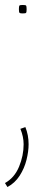

<svg xmlns="http://www.w3.org/2000/svg" viewBox="-20 -550 182 772"><path d="M62 -32 82 -39Q95 -7 95 30Q95 59 86.5 93Q78 127 59 156.5Q40 186 10 202L0 186Q38 165 56.5 120.5Q75 76 75 30Q75 0 62 -32ZM56 -513Q56 -525 58 -527.5Q60 -530 71 -530Q83 -530 85 -527.5Q87 -525 87 -513Q87 -501 85 -498.5Q83 -496 71 -496Q61 -496 58.5 -498.5Q56 -501 56 -513Z"/></svg>

Font: Georama Thin
Style: Regular
Weight: 100
Designer: Jean-Baptiste Levee
Foundry: Production Type
Version: Version 1.000